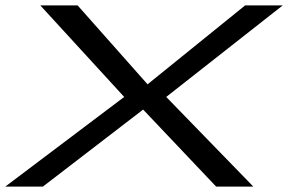

<svg xmlns="http://www.w3.org/2000/svg" viewBox="-40 -695 1074 715"><path d="M-20.5 0 422.5 -334 110 -675H249L509.5 -381L873 -675H1013L579 -334L903.5 0H765L493 -287L119.5 0Z"/></svg>

Font: Anybody UltraExpanded Regular
Style: Italic
Weight: 400
Width: 9
Italic angle: -10°
Designer: Tyler Finck
Foundry: Etcetera Type Company
Version: Version 1.010; ttfautohint (v1.8.3) -l 8 -r 50 -G 200 -x 14 